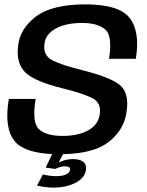

<svg xmlns="http://www.w3.org/2000/svg" viewBox="-20 -701 670 878"><path d="M226.5 157Q251.5 157 276 152Q300.5 147 321.2 137Q342 127 355.8 112.2Q369.5 97.5 372.5 78.5Q377 52 360.8 39.2Q344.5 26.5 315 26.5Q292 26.5 271 33Q257.5 37.5 248 42.5L268.5 4Q411.5 1 479 -53.5Q550 -110.5 559.5 -194Q571 -277.5 527 -313Q483 -348.5 354.5 -380.5Q265 -402.5 220.2 -424.8Q175.5 -447 183.5 -502.5Q189.5 -546 236 -571Q282.5 -596 355.5 -596Q426.5 -596 461 -566.5Q495.5 -537 478.5 -432H601Q621.5 -555 573.5 -618Q525.5 -681 370 -681Q217 -681 143.2 -624.5Q69.5 -568 62.5 -488.5Q53.5 -410 96.8 -369Q140 -328 264.5 -297.5Q352 -276 398.5 -254.2Q445 -232.5 436 -177Q429 -130.5 383.5 -105Q338 -79.5 265.5 -79.5Q192 -79.5 158.5 -109.8Q125 -140 143 -248.5H20.5Q-2 -118.5 45.5 -57.5Q88 -2.5 218.5 3.5L189 65.5L233 71.5Q242 66.5 254 63Q266 59.5 276.5 59.5Q289 59.5 295.5 63.5Q302 67.5 300 77Q297.5 89 281.5 96.8Q265.5 104.5 236.5 104.5Q218.5 104.5 202.8 102Q187 99.5 176 96.5L149.5 148Q167.5 152 187.2 154.5Q207 157 226.5 157Z"/></svg>

Font: Anybody Thin Medium
Style: Italic
Weight: 500
Italic angle: -10°
Version: Version 1.113;gftools[0.9.25]